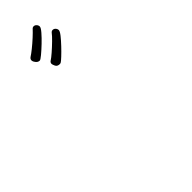

<svg xmlns="http://www.w3.org/2000/svg" viewBox="51 -1155 899 899"><g transform="rotate(45 500.0 -705.5)"><path d="M275 -692Q275 -676 263.5 -670.5Q252 -665 247 -665Q238 -665 233 -673Q227 -683 210 -702.5Q193 -722 174.5 -741Q156 -760 144 -769Q138 -774 138 -781Q138 -789 144.5 -795Q151 -801 159 -801Q167 -801 184 -787.5Q201 -774 220.5 -755.5Q240 -737 254.5 -721.5Q269 -706 272 -701Q275 -697 275 -692ZM187 -618Q185 -616 179.5 -613Q174 -610 169 -610Q160 -610 154 -619Q148 -629 132 -649Q116 -669 98 -688.5Q80 -708 69 -718Q63 -723 63 -730Q63 -738 69.5 -744Q76 -750 84 -750Q92 -750 110 -734.5Q128 -719 148 -698Q168 -677 182.5 -659.5Q197 -642 197 -637Q197 -626 187 -618Z"/></g></svg>

Font: Moon Stars Kai T HW Light
Style: Regular
Weight: 300
Designer: GuiWonder
Version: Version 1.101